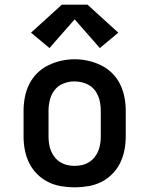

<svg xmlns="http://www.w3.org/2000/svg" viewBox="-20 -795 640 823"><path d="M300 8Q271 8 241.5 3Q212 -2 186 -15Q160 -28 139 -49Q118 -70 105 -96.5Q92 -123 86.5 -152Q81 -181 81 -210V-320Q81 -349 86.5 -378Q92 -407 105 -433.5Q118 -460 139 -481Q160 -502 186.5 -515Q213 -528 242 -534.5Q271 -541 300 -541Q329 -541 358 -534.5Q387 -528 413.5 -515Q440 -502 461 -481Q482 -460 495 -433.5Q508 -407 513.5 -378Q519 -349 519 -320V-210Q519 -181 513.5 -152Q508 -123 495 -96.5Q482 -70 461 -49Q440 -28 414 -15Q388 -2 358.5 3Q329 8 300 8ZM300 -84Q316 -84 331.5 -87.5Q347 -91 361 -99.5Q375 -108 385 -120.5Q395 -133 401 -147.5Q407 -162 409.5 -178Q412 -194 412 -210V-320Q412 -336 409.5 -352Q407 -368 401 -383Q395 -398 384.5 -410.5Q374 -423 360 -431Q346 -439 330 -442.5Q314 -446 298 -446Q275 -446 252 -437Q229 -428 214.5 -409.5Q200 -391 194 -367.5Q188 -344 188 -320V-210Q188 -194 190.5 -178Q193 -162 199 -147.5Q205 -133 215 -120.5Q225 -108 239 -99.5Q253 -91 268.5 -87.5Q284 -84 300 -84ZM192 -589 113 -655 245 -775H355L487 -655L408 -589L300 -712Z"/></svg>

Font: Iosevka Curly Slab SmBdEx
Style: Regular
Weight: 600
Width: 7
Monospace: yes
Designer: Belleve Invis
Foundry: Belleve Invis
Version: Version 11.1.0; ttfautohint (v1.8.3)